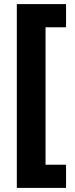

<svg xmlns="http://www.w3.org/2000/svg" viewBox="-20 -750 365 936"><path d="M302 166H62V-730H302V-617H202V53H302Z"/></svg>

Font: Noto Sans Canadian Aboriginal ExtraBold
Style: Regular
Weight: 800
Designer: Monotype Design Team, Typotheque's Kevin King
Foundry: Monotype Imaging Inc.
Version: Version 2.004; ttfautohint (v1.8.4.7-5d5b)